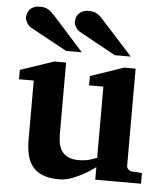

<svg xmlns="http://www.w3.org/2000/svg" viewBox="-53 -781 726 841"><g transform="rotate(5 310.0 -361.0)"><path d="M396 0V-55.2Q371.1 -36.1 344.2 -21.5Q321.3 -8.8 293.5 1.7Q265.6 12.2 237.8 12.2Q195.3 12.2 166.7 1Q138.2 -10.3 121.1 -31.2Q104 -52.2 96.9 -82.5Q89.8 -112.8 89.8 -150.9V-409.2H24.9V-450.2L171.9 -500H224.1V-189.9Q224.1 -171.4 226.6 -151.9Q229 -132.3 238.3 -116.2Q247.6 -100.1 265.9 -89.6Q284.2 -79.1 315.9 -79.1Q331.5 -79.1 345.9 -81.5Q360.4 -84 371.6 -87.4Q384.3 -91.3 396 -96.2V-409.2H333V-450.2L479 -500H529.8V-73.2Q529.8 -64 536.9 -57.4Q543.9 -50.8 553.2 -49.8L597.2 -46.9V0ZM219.7 -550.8 57.6 -639.2Q52.2 -642.1 47.6 -647.2Q43 -652.3 39.6 -658.2Q36.1 -664.1 33.9 -670.2Q31.7 -676.3 31.7 -681.2Q31.7 -689.9 34.7 -699.5Q37.6 -709 44.2 -716.6Q50.8 -724.1 61.8 -729Q72.8 -733.9 88.9 -733.9Q99.1 -733.9 106.9 -732.4Q114.7 -731 122.1 -727.3Q129.4 -723.6 136.7 -717.5Q144 -711.4 152.8 -702.1L288.6 -550.8ZM433.6 -550.8 272.9 -639.2Q267.1 -642.1 262.5 -647.2Q257.8 -652.3 254.2 -658.2Q250.5 -664.1 248.5 -670.2Q246.6 -676.3 246.6 -681.2Q246.6 -689.9 249.5 -699.5Q252.4 -709 259 -716.6Q265.6 -724.1 276.6 -729Q287.6 -733.9 303.7 -733.9Q314 -733.9 321.8 -732.4Q329.6 -731 336.9 -727.3Q344.2 -723.6 351.3 -717.5Q358.4 -711.4 366.7 -702.1L503.9 -550.8Z"/></g></svg>

Font: Charis SIL
Style: Bold
Weight: 700
Foundry: SIL International
Version: Version 4.112